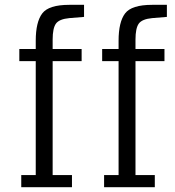

<svg xmlns="http://www.w3.org/2000/svg" viewBox="-20 -775 726 795"><path d="M198 -611Q198 -658 211.5 -677Q225 -696 267 -700L328 -705V-755H267Q182 -755 155 -719.5Q128 -684 128 -606V-572H60V-522H128V-50H68V0H278V-50H198V-522H318V-572H198ZM541 -611Q541 -658 554.5 -677Q568 -696 610 -700L671 -705V-755H610Q525 -755 498 -719.5Q471 -684 471 -606V-572H403V-522H471V-50H411V0H621V-50H541V-522H661V-572H541Z"/></svg>

Font: Glegoo
Style: Regular
Weight: 400
Version: Version 2.0.1; ttfautohint (v0.9) -r 48 -G 60